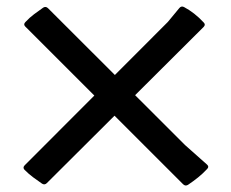

<svg xmlns="http://www.w3.org/2000/svg" viewBox="-20 -585 710 589"><path d="M112.5 -561.6Q120.5 -566.6 127.5 -559.6L547.9 -139.8L614.9 -80.3Q622.5 -73.7 615.5 -66.7Q603.2 -53.3 588 -41Q572.7 -28.7 556.7 -18Q548.5 -13 541.5 -20L57.4 -503.7Q50.9 -510.3 57.9 -517.3Q70.1 -530.6 84.3 -541.2Q98.4 -551.9 112.5 -561.6ZM123.6 -23.2Q117 -16.6 109 -21.6Q93.9 -31.9 81.1 -41.5Q68.2 -51.1 55.3 -64Q48.8 -71 55.8 -78L494.9 -517.7L530.2 -560.4Q536.7 -568 545.2 -563Q560.3 -555 575.4 -543.3Q590.6 -531.5 605 -515.9Q611.6 -509.3 604.6 -502.3Z"/></svg>

Font: Hahmlet
Style: Regular
Weight: 400
Designer: Minjoo Ham & Mark Frömberg
Foundry: hypertype
Version: Version 1.002